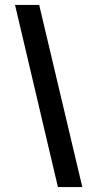

<svg xmlns="http://www.w3.org/2000/svg" viewBox="-20 -736 396 779"><path d="M215 23 41 -716H139L314 23Z"/></svg>

Font: Stick No Bills SemiBold
Style: Regular
Weight: 600
Designer: Kosala Senevirathne, Siva Puranthara, Lasantha Premarathna, Tharique Azeez
Foundry: mooniak
Version: Version 2.000